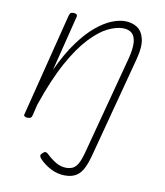

<svg xmlns="http://www.w3.org/2000/svg" viewBox="-86 -590 785 915"><g transform="rotate(10 307.0 -132.0)"><path d="M402 136Q391 178 377.5 204Q364 230 343 242.5Q322 255 289 255Q254 255 221 238Q188 221 165 196Q160 191 158.5 183.5Q157 176 168 168Q175 160 182 161.5Q189 163 195 170Q215 189 239 203.5Q263 218 290 218Q320 218 336.5 199.5Q353 181 366 132L492 -344Q505 -394 503 -424.5Q501 -455 485.5 -469.5Q470 -484 441 -484Q409 -484 369 -464.5Q329 -445 283.5 -397Q238 -349 192 -266Q146 -183 102 -54L89 0Q87 8 82.5 11.5Q78 15 67 15Q58 15 52.5 11Q47 7 50 0L176 -500Q179 -508 182.5 -511.5Q186 -515 197 -515Q207 -515 211.5 -510.5Q216 -506 214 -499L147 -231Q185 -313 225.5 -368.5Q266 -424 305.5 -457Q345 -490 380.5 -504.5Q416 -519 445 -519Q479 -519 504 -503Q529 -487 538 -450Q547 -413 531 -352Z"/></g></svg>

Font: Playwrite IS Thin
Style: Regular
Weight: 250
Designer: Veronika Burian, José Scaglione
Foundry: TypeTogether
Version: Version 1.002